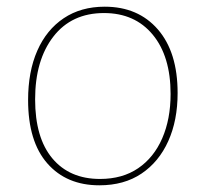

<svg xmlns="http://www.w3.org/2000/svg" viewBox="-20 -548 614 574"><path d="M293 -528Q393 -528 452 -460Q511 -392 511 -270Q511 -188 483 -126Q455 -64 403 -29Q351 6 277 6Q179 6 121.5 -59.5Q64 -125 64 -249Q64 -334 91.5 -396.5Q119 -459 170.5 -493.5Q222 -528 293 -528ZM291 -509Q194 -509 139.5 -438.5Q85 -368 85 -251Q85 -136 136.5 -74.5Q188 -13 279 -13Q346 -13 393 -45Q440 -77 465 -134.5Q490 -192 490 -267Q490 -380 436.5 -444.5Q383 -509 291 -509Z"/></svg>

Font: Bitter Thin Thin
Style: Regular
Weight: 250
Version: Version 2.002